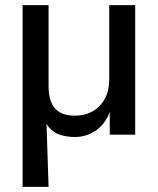

<svg xmlns="http://www.w3.org/2000/svg" viewBox="-20 -524 615 747"><path d="M68 203V-504H169V-190Q169 -130 194 -102Q219 -74 271 -74Q331 -74 368 -112.5Q405 -151 405 -215V-504H506V0H407V-88Q389 -41 352.5 -16Q316 9 271 9Q235 9 207 -2Q179 -13 161 -42L169 203Z"/></svg>

Font: Mulish SemiBold
Style: Regular
Weight: 600
Designer: Vernon Adams
Foundry: Vernon Adams
Version: Version 3.603; ttfautohint (v1.8.3)